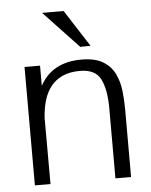

<svg xmlns="http://www.w3.org/2000/svg" viewBox="-52 -763 633 807"><g transform="rotate(-5 264.5 -360.0)"><path d="M62.5 0V-499.5H127.9V-414.1Q153.3 -461.9 197.3 -485.8Q241.2 -509.8 302.7 -509.8Q361.3 -509.8 394.8 -489Q428.2 -468.3 444.1 -434.6Q460 -400.9 464.1 -361.3Q468.3 -321.8 468.3 -284.7V0H402.3V-295.9Q402.3 -373.5 380.4 -418.2Q358.4 -462.9 293 -462.9Q250 -462.9 219.7 -449.2Q189.5 -435.5 169.9 -410.9Q150.4 -386.2 140.4 -352.5Q130.4 -318.8 127.9 -278.8L128.4 0ZM303.2 -563.5 155.8 -719.7H246.6L346.7 -564Z"/></g></svg>

Font: Pontano Sans Light
Style: Regular
Weight: 300
Designer: Vernon Adams
Foundry: Vernon Adams
Version: Version 2.001